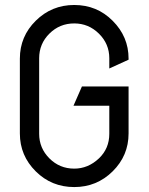

<svg xmlns="http://www.w3.org/2000/svg" viewBox="-20 -758 602 778"><path d="M501 -407.7V-217.3Q501 -127.4 436.5 -63.7Q372.1 0 280.8 0Q189 0 125 -63.5Q60.5 -127.4 60.5 -217.3V-520.5Q60.5 -610.4 125 -674.1Q189.5 -737.8 280.8 -737.8Q373 -737.8 436.5 -673.8Q501 -609.4 501 -520.5V-516.1L422.9 -480.5V-522Q422.9 -580.1 380.9 -621.6Q338.9 -663.1 280.8 -663.1Q221.7 -663.1 180.2 -621.8Q138.7 -580.6 138.7 -522V-215.8Q138.7 -157.7 180.2 -116.2Q221.7 -74.7 280.8 -74.7Q336.9 -74.7 380.9 -116.2Q422.9 -156.2 422.9 -215.8V-329.6H277.8L312 -407.7Z"/></svg>

Font: NovaMono
Style: Regular
Weight: 400
Monospace: yes
Version: Version 1.2